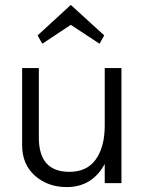

<svg xmlns="http://www.w3.org/2000/svg" viewBox="-20 -745 577 781"><path d="M268 -644 152 -567 133 -601 268 -725 404 -601 385 -567ZM406 -468H474V0H406V-78Q355 16 251 16Q175 16 122.5 -30Q70 -76 70 -155V-468H138V-185Q138 -46 262 -46Q334 -46 370 -97Q406 -148 406 -234Z"/></svg>

Font: Didact Gothic
Style: Regular
Weight: 400
Designer: Daniel Johnson
Foundry: Daniel Johnson
Version: Version 2.101;PS 002.101;hotconv 1.0.88;makeotf.lib2.5.64775